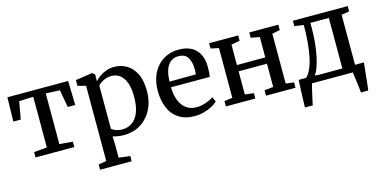

<svg xmlns="http://www.w3.org/2000/svg" viewBox="-77 -966 3189 1609"><g transform="rotate(-15 1518.0 -161.0)"><path d="M132 0V-46.5L245 -56.5V-496L121.5 -490.5L94.5 -338.5H30L34.5 -548H561.5L567 -338.5H502L475 -490.5L353.5 -496V-56.5L468.5 -46.5V0Z M627.5 239.5V194L696.5 182.5V-470.5L626.5 -488V-538.5L769 -559.5H774L794.5 -542.5L794 -483.5Q809 -501 833.5 -519.2Q858 -537.5 890.8 -550Q923.5 -562.5 963.5 -562.5Q1021 -562.5 1070 -534.5Q1119 -506.5 1148.5 -447.2Q1178 -388 1178 -294Q1178 -230.5 1158.5 -175.2Q1139 -120 1102.2 -78Q1065.5 -36 1013.5 -12.5Q961.5 11 896.5 11Q871.5 11 844.5 6.8Q817.5 2.5 801.5 -3.5L804 80V182.5L902 194V239.5ZM898.5 -38.5Q945 -38.5 981.8 -63.8Q1018.5 -89 1040 -142Q1061.5 -195 1061.5 -279.5Q1061.5 -336.5 1050.8 -377.5Q1040 -418.5 1020.5 -444.5Q1001 -470.5 976 -482.8Q951 -495 922 -495Q894.5 -495 871.5 -486.8Q848.5 -478.5 831 -466.5Q813.5 -454.5 804 -443.5V-70Q811.5 -59 837.8 -48.8Q864 -38.5 898.5 -38.5Z M1513.5 11Q1430 11 1374.8 -25Q1319.5 -61 1292.5 -125.5Q1265.5 -190 1265.5 -274Q1265.5 -340.5 1284.8 -393.5Q1304 -446.5 1338.8 -484.5Q1373.5 -522.5 1420.8 -542.5Q1468 -562.5 1523.5 -562.5Q1617 -562.5 1668.8 -511.8Q1720.5 -461 1723 -365.5Q1723 -335 1721.5 -312.8Q1720 -290.5 1716.5 -274H1380.5Q1381 -226.5 1391.8 -186.8Q1402.5 -147 1423.2 -118Q1444 -89 1474.5 -73Q1505 -57 1545.5 -57Q1586.5 -57 1628.5 -71.8Q1670.5 -86.5 1693 -104.5L1712 -62.5Q1694.5 -44.5 1663.2 -27.5Q1632 -10.5 1593 0.2Q1554 11 1513.5 11ZM1380.5 -323 1609.5 -324.5Q1611 -334 1611.5 -346.2Q1612 -358.5 1612 -368.5Q1612 -431.5 1588.2 -470.5Q1564.5 -509.5 1507.5 -509.5Q1481 -509.5 1458.5 -499.5Q1436 -489.5 1419.2 -467.5Q1402.5 -445.5 1392.5 -410Q1382.5 -374.5 1380.5 -323Z M1783.5 0V-46.5L1854 -55.5V-487.5L1784.5 -502V-548H2037V-502L1962.5 -487.5V-311L2208.5 -311.5V-487.5L2133 -502V-548H2385V-502L2317 -487.5V-55.5L2387.5 -46.5V0H2131.5V-46.5L2208.5 -55.5V-256.5H1962.5V-55.5L2039 -46.5V0Z M2472 0V-52.5L2490.5 -53.5Q2516 -74.5 2534.8 -115Q2553.5 -155.5 2565.8 -212Q2578 -268.5 2584.2 -338.8Q2590.5 -409 2590.5 -490.5L2511.5 -502V-548H2987V-502L2919 -490.5V0ZM2566.5 -54.5H2808.5V-493H2648.5V-445.5Q2648.5 -380 2642.2 -318.2Q2636 -256.5 2624.8 -204Q2613.5 -151.5 2598.8 -112.8Q2584 -74 2566.5 -54.5ZM2421 180Q2422 145.5 2423.2 106Q2424.5 66.5 2426.2 25Q2428 -16.5 2430 -57H2592.5L2531.5 -5Q2527 11 2520.5 37.2Q2514 63.5 2507.8 92.2Q2501.5 121 2496.2 144.8Q2491 168.5 2488.5 180ZM2907 180Q2905.5 160 2902.5 135.8Q2899.5 111.5 2896.2 86.8Q2893 62 2889.8 39.5Q2886.5 17 2884.5 -0.5L2842.5 -57H2996Q2994 -37.5 2991.5 -13.5Q2989 10.5 2986.2 36.5Q2983.5 62.5 2980.8 88.2Q2978 114 2975.5 137.5Q2973 161 2970.5 180Z"/></g></svg>

Font: Merriweather 36pt Medium
Style: Regular
Weight: 500
Version: Version 2.100